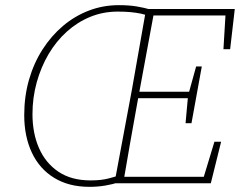

<svg xmlns="http://www.w3.org/2000/svg" viewBox="-20 -711 931 745"><path d="M442 -4Q418 4 388.5 9Q359 14 327 14Q247 14 190 -21Q133 -56 103.5 -119Q74 -182 74 -264Q74 -337 92.5 -401.5Q111 -466 145 -519Q179 -572 224.5 -610.5Q270 -649 325 -670Q380 -691 441 -691Q481 -691 510.5 -686Q540 -681 564 -674L562 -647Q546 -654 527 -658Q508 -662 486 -664Q464 -666 437 -666Q380 -666 330 -645.5Q280 -625 239 -588Q198 -551 168.5 -501Q139 -451 122.5 -391.5Q106 -332 106 -268Q106 -194 131.5 -136Q157 -78 207 -44.5Q257 -11 331 -11Q353 -11 371 -13Q389 -15 407 -20Q425 -25 445 -31ZM424 0 492 -364Q506 -442 519.5 -520Q533 -598 547 -676H580L513 -313Q499 -235 485 -156.5Q471 -78 458 0ZM446 0 448 -25H781L765 -6L812 -161H838L798 0ZM502 -330 504 -355H724L722 -330ZM564 -651 566 -676H891L873 -520H847L856 -670L871 -651ZM700 -233 709 -332 713 -352 741 -453H763L723 -233Z"/></svg>

Font: Source Serif 4 ExtraLight
Style: Italic
Weight: 250
Italic angle: -12°
Designer: Frank Grießhammer
Foundry: Adobe Systems Incorporated
Version: Version 4.004;hotconv 1.0.116;makeotfexe 2.5.65601